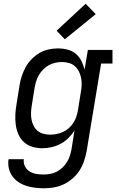

<svg xmlns="http://www.w3.org/2000/svg" viewBox="-20 -788 640 1031"><path d="M216 223Q191 223 167 220Q143 217 120 209.5Q97 202 78 189Q59 176 46 157.5Q33 139 27.5 115.5Q22 92 26 67H108Q105 87 114 105Q123 123 139.5 133Q156 143 175.5 146Q195 149 216 149Q233 149 251 145.5Q269 142 285.5 133.5Q302 125 316 111.5Q330 98 340 81.5Q350 65 355.5 47.5Q361 30 364 13L380 -87Q366 -65 346.5 -46Q327 -27 304 -15Q281 -3 256 2.5Q231 8 207 8Q179 8 153 0Q127 -8 108 -25.5Q89 -43 78.5 -67.5Q68 -92 64.5 -119Q61 -146 62.5 -174Q64 -202 69 -230L85 -330Q89 -355 97 -379.5Q105 -404 117.5 -427Q130 -450 149.5 -470Q169 -490 192 -503.5Q215 -517 240.5 -522.5Q266 -528 291 -528Q318 -528 343 -521.5Q368 -515 387 -499Q406 -483 417 -461Q428 -439 434 -414L452 -520H584V-447H523L445 25Q440 51 431 77.5Q422 104 407 127.5Q392 151 369.5 170.5Q347 190 321.5 202Q296 214 269 218.5Q242 223 216 223ZM250 -65Q267 -65 284.5 -68.5Q302 -72 318.5 -79.5Q335 -87 349 -99.5Q363 -112 373 -127Q383 -142 389 -159Q395 -176 398 -193L414 -293Q418 -313 418.5 -332Q419 -351 415.5 -369.5Q412 -388 403.5 -404.5Q395 -421 381.5 -433Q368 -445 349.5 -450Q331 -455 312 -455Q295 -455 277 -451Q259 -447 242.5 -438Q226 -429 212.5 -415.5Q199 -402 189.5 -386Q180 -370 174.5 -352.5Q169 -335 166 -318L150 -218Q147 -199 146.5 -180.5Q146 -162 149.5 -144.5Q153 -127 161 -111.5Q169 -96 182.5 -85Q196 -74 213.5 -69.5Q231 -65 250 -65ZM328 -577 284 -623 440 -768 494 -712Z"/></svg>

Font: Iosevka Etoile
Style: Italic
Weight: 400
Italic angle: -9°
Designer: Belleve Invis
Foundry: Belleve Invis
Version: Version 22.1.2; ttfautohint (v1.8.4)